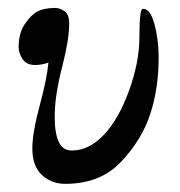

<svg xmlns="http://www.w3.org/2000/svg" viewBox="-20 -445 449 478"><path d="M60.5 -75.2Q60.5 -114.3 78.9 -182.4Q97.2 -250.5 100.6 -289.1Q84 -283.2 67.4 -283.2Q45.9 -283.2 36.1 -298.1Q26.4 -313 26.4 -327.1Q26.4 -362.8 42 -385.5Q57.6 -408.2 73.2 -416.5Q88.9 -424.8 116.2 -425.3Q128.9 -425.3 140.6 -417.2Q152.3 -409.2 152.3 -385.7Q152.3 -346.7 134.3 -276.6Q116.2 -206.5 116.2 -154.3Q116.2 -113.3 126.2 -91.8Q136.2 -70.3 159.2 -70.3Q201.2 -70.3 238.3 -109.1Q275.4 -147.9 301.3 -219.5Q327.1 -291 327.1 -352.5Q327.1 -421.9 335 -422.9Q353.5 -424.8 364.3 -385.7Q375 -346.7 375 -301.8Q375 -225.1 354 -160.9Q333 -96.7 281.2 -42Q229.5 12.7 142.6 12.7Q108.4 12.7 84.5 -9.3Q60.5 -31.2 60.5 -75.2Z"/></svg>

Font: Junicode
Style: Regular
Weight: 400
Designer: Peter S. Baker
Foundry: Briery Creek Software
Version: Version 0.7.2